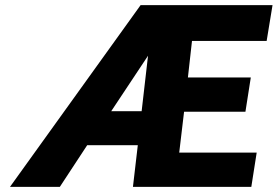

<svg xmlns="http://www.w3.org/2000/svg" viewBox="-20 -731 1086 751"><path d="M19 0H214L321 -163H519L500 0H963L984 -134H681L700 -294H940L961 -428H715L731 -571H1023L1046 -711H530ZM415 -296 559 -513 534 -296Z"/></svg>

Font: Asimov Pro
Style: UltObl
Weight: 900
Designer: Google
Version: Version 2.000980; 2014